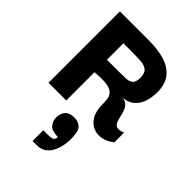

<svg xmlns="http://www.w3.org/2000/svg" viewBox="-246 -670 1071 1071"><g transform="rotate(45 289.0 -135.0)"><path d="M50 0V-563H279Q353 -563 406 -546Q459 -529 488 -492Q517 -455 517 -393Q517 -342 502 -306.5Q487 -271 459 -252Q431 -233 393 -233Q417 -233 430.5 -223.5Q444 -214 451.5 -198.5Q459 -183 463 -166Q467 -149 471 -133Q475 -117 482.5 -106Q490 -95 505 -93Q520 -91 545 -101V-25Q517 -1 483 6.5Q449 14 418.5 2.5Q388 -9 368 -41.5Q348 -74 348 -130Q348 -149 346 -165.5Q344 -182 336 -194.5Q328 -207 311 -215Q294 -223 265 -225Q236 -227 190 -223V0ZM190 -321H260Q306 -321 335 -322Q364 -323 378.5 -335.5Q393 -348 393 -381Q393 -418 375.5 -432.5Q358 -447 324.5 -449Q291 -451 242 -451H190ZM217 293V208H248Q275 208 288 203Q301 198 301 177Q253 177 235 156Q217 135 217 106Q217 76 234 55.5Q251 35 291 35Q321 35 341 53.5Q361 72 361 132Q361 173 349.5 210Q338 247 313.5 270Q289 293 248 293Z"/></g></svg>

Font: Darker Grotesque Light Black
Style: Regular
Weight: 900
Version: Version 1.000;gftools[0.9.28]